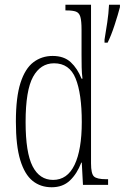

<svg xmlns="http://www.w3.org/2000/svg" viewBox="-20 -780 526 810"><path d="M198 10Q151 10 117.5 -17Q84 -44 65.5 -104.5Q47 -165 47 -267Q47 -370 66.5 -430.5Q86 -491 121 -517.5Q156 -544 202 -544Q250 -544 278.5 -517.5Q307 -491 324 -448H328Q325 -471 324.5 -496Q324 -521 324 -548V-655Q324 -692 319 -709Q314 -726 300.5 -731Q287 -736 261 -736H256V-760H364V-91Q364 -47 376.5 -35.5Q389 -24 427 -24H436V0H330L325 -94H323Q305 -47 275 -18.5Q245 10 198 10ZM204 -21Q264 -21 294.5 -84.5Q325 -148 325 -265Q325 -385 299 -449Q273 -513 208 -513Q151 -513 119.5 -456Q88 -399 88 -265Q88 -136 117.5 -78.5Q147 -21 204 -21ZM421 -613Q427 -649 432.5 -685.5Q438 -722 440 -760H486V-750Q478 -719 463.5 -674.5Q449 -630 434 -600H421Z"/></svg>

Font: Noto Serif Bengali ExtraCondensed ExtraLight
Style: Regular
Weight: 200
Width: 2
Designer: Juan Bruce, Universal Thirst, Indian Type Foundry and the Monotype Design Team.
Foundry: Monotype Imaging Inc.
Version: Version 2.003; ttfautohint (v1.8.4.7-5d5b)